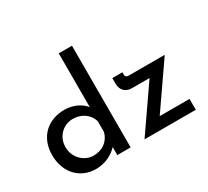

<svg xmlns="http://www.w3.org/2000/svg" viewBox="-152 -1019 1375 1271"><g transform="rotate(-30 535.0 -383.5)"><path d="M250 10C319 10 377 -19 417 -61V0H519V-777H418V-366C383 -410 324 -435 262 -435C138 -435 43 -354 43 -215C43 -78 132 10 250 10ZM721 -335H857L625 0H1017V-83H789L1021 -418H754C730 -418 720 -421 720 -444V-458H643V-415C643 -363 678 -335 721 -335ZM281 -75C208 -75 146 -137 146 -216C146 -298 208 -355 281 -355C348 -355 402 -315 417 -259V-176C401 -115 351 -75 281 -75Z"/></g></svg>

Font: Reem Kufi
Style: Regular
Weight: 400
Designer: Khaled Hosny
Version: Version 0.007